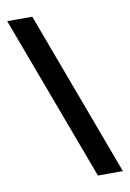

<svg xmlns="http://www.w3.org/2000/svg" viewBox="-82 -766 554 817"><g transform="rotate(-10 195.0 -357.0)"><path d="M7.8 -713.9 273.9 0H381.8L116.2 -713.9Z"/></g></svg>

Font: Sahel SemiBold
Style: Bold
Weight: 600
Foundry: Saber Rastikerdar (saber.rastikerdar@gmail.com)
Version: Version 3.4.0